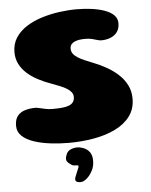

<svg xmlns="http://www.w3.org/2000/svg" viewBox="-57 -671 740 940"><g transform="rotate(-5 312.5 -201.5)"><path d="M260.2 24.8Q215.1 24.8 170.8 19.4Q126.4 14 89.9 2Q53.5 -10 31.7 -30.5Q9.9 -51 9.9 -81.2Q9.9 -112.2 24 -129.6Q38.1 -146.9 61.6 -153.7Q85 -160.5 112.2 -160.5Q119 -160.5 131.8 -157.4Q144.5 -154.2 160.9 -150.9Q177.2 -147.5 195.2 -147.5Q221.4 -147.5 241.5 -149.4Q261.6 -151.2 275.6 -156.6Q289.5 -162 296.8 -171.9Q304 -181.8 304 -197.4Q304 -210.4 296.2 -220.5Q288.5 -230.6 274.6 -239.2Q260.6 -247.9 241.8 -255.5Q222.9 -263.1 200.4 -271.4Q166.2 -283.4 136.1 -299.3Q105.9 -315.2 82.8 -335.9Q59.8 -356.6 46.6 -382.7Q33.5 -408.8 33.5 -440.8Q33.5 -481.1 53.3 -511.6Q73.1 -542 106.6 -563.5Q140.1 -585 181.9 -598.1Q223.8 -611.2 268.4 -617.4Q313 -623.5 354 -623.5Q392.2 -623.5 427.7 -618.9Q463.1 -614.2 491.6 -604.1Q520.1 -593.9 536.6 -577.8Q553.1 -561.6 553.1 -538.1Q553.1 -511 540.3 -494.1Q527.5 -477.2 507 -469.4Q486.5 -461.5 463.2 -461.5Q453.1 -461.5 442.1 -465.1Q431.1 -468.6 417.2 -472.1Q403.2 -475.6 382.9 -475.6Q368.9 -475.6 355.6 -473.6Q342.4 -471.5 331.8 -466.9Q321.2 -462.2 315.1 -454.2Q309 -446.1 309 -433.6Q309 -419.8 316.9 -408.9Q324.9 -398 339 -389.1Q353.1 -380.1 372.4 -371.8Q391.6 -363.4 414.5 -354.6Q446 -342.4 477.1 -324.9Q508.2 -307.4 533.8 -284.1Q559.4 -260.8 574.6 -230.9Q589.8 -201.1 589.8 -164Q589.8 -113.5 562.9 -77.5Q536 -41.5 489.6 -18.9Q443.1 3.8 384.1 14.2Q325 24.8 260.2 24.8ZM297 221.1Q281.6 219.9 277.9 213.7Q274.1 207.5 275.9 199.4Q278.8 191.6 282.9 181.7Q287 171.8 290.4 163.1Q294.1 155.6 296.1 149.5Q298.1 143.4 297.1 140.8Q296.1 138.9 293.4 138.2Q290.8 137.6 285.9 137.6Q278.4 137.6 271.8 136.2Q265.1 134.9 260.6 130.2Q250.9 125.1 243.6 115.5Q236.2 105.9 241.8 87.9Q248.4 62.8 272.2 54.8Q296.1 46.9 317.9 53.2Q346.4 60.2 360.2 80.5Q374 100.8 370.2 135.4Q368.2 153.8 359.4 171.1Q350.6 188.5 338.6 200.5Q329.9 210.2 318.9 216.1Q307.9 221.9 297 221.1Z"/></g></svg>

Font: Gluten Thin
Style: Regular
Weight: 100
Designer: Tyler Finck
Foundry: Etcetera Type Company
Version: Version 1.300